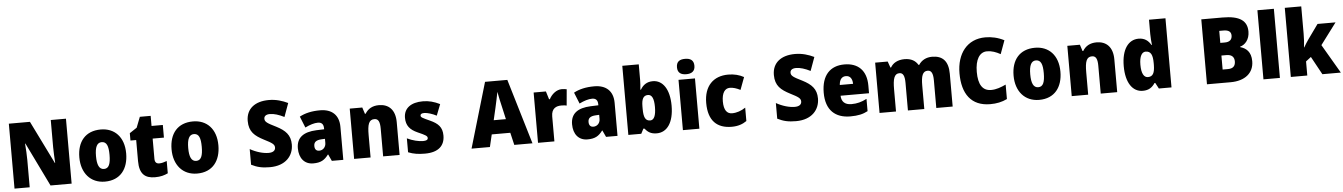

<svg xmlns="http://www.w3.org/2000/svg" viewBox="-28 -1435 14709 2103"><g transform="rotate(-5 7326.5 -383.0)"><path d="M698 0V-714H531V-414C531 -368 535 -297 538 -241H535L302 -714H70V0H237V-300C237 -349 233 -423 228 -481H232L466 0Z M1322 -278C1322 -461 1216 -563 1067 -563C898 -563 807 -452 807 -278C807 -107 905 10 1064 10C1235 10 1322 -109 1322 -278ZM990 -277C990 -375 1013 -424 1065 -424C1120 -424 1139 -375 1139 -278C1139 -180 1120 -129 1066 -129C1012 -129 990 -181 990 -277Z M1673 -137C1642 -137 1625 -155 1625 -191V-414H1749V-553H1625V-664H1506L1461 -548L1381 -495V-414H1444V-182C1444 -39 1506 10 1615 10C1677 10 1717 -2 1757 -21V-156C1727 -145 1701 -137 1673 -137Z M2336 -278C2336 -461 2230 -563 2081 -563C1912 -563 1821 -452 1821 -278C1821 -107 1919 10 2078 10C2249 10 2336 -109 2336 -278ZM2004 -277C2004 -375 2027 -424 2079 -424C2134 -424 2153 -375 2153 -278C2153 -180 2134 -129 2080 -129C2026 -129 2004 -181 2004 -277Z M3138 -217C3138 -322 3083 -375 2986 -425C2889 -473 2863 -489 2863 -524C2863 -550 2882 -570 2927 -570C2973 -570 3027 -553 3084 -524L3138 -673C3078 -702 3009 -724 2929 -724C2776 -724 2679 -649 2679 -515C2679 -395 2741 -347 2839 -296C2926 -252 2952 -235 2952 -200C2952 -169 2929 -147 2877 -147C2819 -147 2743 -168 2674 -207V-35C2740 -2 2794 10 2878 10C3052 10 3138 -94 3138 -217Z M3478 -563C3387 -563 3312 -546 3252 -513L3302 -389C3354 -415 3403 -430 3443 -430C3482 -430 3505 -410 3505 -362V-352L3420 -349C3277 -343 3200 -287 3200 -169C3200 -59 3259 10 3354 10C3438 10 3479 -15 3522 -73H3525L3559 0H3685V-363C3685 -494 3607 -563 3478 -563ZM3467 -245 3505 -247V-202C3505 -155 3472 -123 3431 -123C3401 -123 3382 -141 3382 -179C3382 -220 3406 -242 3467 -245Z M4125 -563C4054 -563 4004 -534 3973 -482H3965L3942 -553H3804V0H3985V-246C3985 -362 4001 -415 4063 -415C4108 -415 4123 -377 4123 -304V0H4304V-360C4304 -497 4233 -563 4125 -563Z M4801 -170C4801 -263 4755 -306 4669 -345C4585 -383 4570 -390 4570 -410C4570 -426 4585 -434 4612 -434C4647 -434 4701 -417 4747 -393L4795 -516C4732 -547 4675 -563 4608 -563C4479 -563 4398 -506 4398 -400C4398 -314 4439 -266 4522 -229C4609 -191 4627 -180 4627 -158C4627 -138 4610 -129 4572 -129C4527 -129 4458 -145 4399 -174V-21C4458 3 4513 10 4583 10C4733 10 4801 -60 4801 -170Z M5565 0H5765L5551 -716H5306L5095 0H5297L5329 -136H5533ZM5468 -422 5498 -289H5364L5395 -423C5406 -472 5423 -550 5431 -595C5438 -550 5458 -466 5468 -422Z M6136 -563C6076 -563 6023 -516 5997 -465H5988L5961 -553H5826V0H6006V-274C6006 -364 6061 -385 6115 -385C6144 -385 6161 -383 6174 -379L6190 -557C6175 -560 6154 -563 6136 -563Z M6493 -563C6402 -563 6327 -546 6267 -513L6317 -389C6369 -415 6418 -430 6458 -430C6497 -430 6520 -410 6520 -362V-352L6435 -349C6292 -343 6215 -287 6215 -169C6215 -59 6274 10 6369 10C6453 10 6494 -15 6537 -73H6540L6574 0H6700V-363C6700 -494 6622 -563 6493 -563ZM6482 -245 6520 -247V-202C6520 -155 6487 -123 6446 -123C6416 -123 6397 -141 6397 -179C6397 -220 6421 -242 6482 -245Z M7000 -588V-760H6819V0H6961L6989 -54H7000C7032 -16 7064 10 7131 10C7245 10 7319 -93 7319 -278C7319 -460 7245 -563 7137 -563C7071 -563 7028 -531 7000 -482H6993C6997 -520 7000 -556 7000 -588ZM7071 -417C7115 -417 7136 -371 7136 -280C7136 -185 7114 -137 7072 -137C7019 -137 7000 -178 7000 -269V-298C7000 -380 7021 -417 7071 -417Z M7510 -776C7452 -776 7414 -755 7414 -691C7414 -629 7453 -607 7510 -607C7565 -607 7606 -629 7606 -691C7606 -755 7566 -776 7510 -776ZM7600 -553H7419V0H7600Z M7956 10C8024 10 8076 -8 8120 -39V-186C8074 -155 8023 -137 7972 -137C7917 -137 7882 -178 7882 -275C7882 -369 7917 -417 7970 -417C8009 -417 8044 -405 8086 -384L8137 -521C8088 -548 8032 -563 7966 -563C7802 -563 7699 -460 7699 -274C7699 -77 7795 10 7956 10Z M8923 -217C8923 -322 8868 -375 8771 -425C8674 -473 8648 -489 8648 -524C8648 -550 8667 -570 8712 -570C8758 -570 8812 -553 8869 -524L8923 -673C8863 -702 8794 -724 8714 -724C8561 -724 8464 -649 8464 -515C8464 -395 8526 -347 8624 -296C8711 -252 8737 -235 8737 -200C8737 -169 8714 -147 8662 -147C8604 -147 8528 -168 8459 -207V-35C8525 -2 8579 10 8663 10C8837 10 8923 -94 8923 -217Z M9243 -563C9088 -563 8991 -467 8991 -273C8991 -81 9095 10 9260 10C9344 10 9400 -3 9452 -31V-166C9394 -136 9345 -123 9283 -123C9210 -123 9174 -161 9172 -225H9485V-310C9485 -476 9393 -563 9243 -563ZM9249 -434C9294 -434 9319 -400 9320 -343H9174C9178 -408 9208 -434 9249 -434Z M10207 -563C10142 -563 10091 -535 10060 -487H10052C10025 -533 9979 -563 9904 -563C9829 -563 9776 -532 9750 -485H9743L9719 -553H9581V0H9762V-244C9762 -358 9778 -415 9836 -415C9875 -415 9893 -381 9893 -303V0H10073V-260C10073 -362 10090 -415 10146 -415C10185 -415 10205 -384 10205 -303V0H10385V-360C10385 -500 10323 -563 10207 -563Z M10812 -570C10865 -570 10912 -552 10959 -526L11013 -674C10945 -709 10874 -724 10807 -724C10606 -724 10491 -572 10491 -355C10491 -131 10588 10 10798 10C10867 10 10927 -2 10984 -30V-189C10930 -164 10878 -144 10821 -144C10727 -144 10681 -215 10681 -354C10681 -489 10729 -570 10812 -570Z M11594 -278C11594 -461 11488 -563 11339 -563C11170 -563 11079 -452 11079 -278C11079 -107 11177 10 11336 10C11507 10 11594 -109 11594 -278ZM11262 -277C11262 -375 11285 -424 11337 -424C11392 -424 11411 -375 11411 -278C11411 -180 11392 -129 11338 -129C11284 -129 11262 -181 11262 -277Z M12015 -563C11944 -563 11894 -534 11863 -482H11855L11832 -553H11694V0H11875V-246C11875 -362 11891 -415 11953 -415C11998 -415 12013 -377 12013 -304V0H12194V-360C12194 -497 12123 -563 12015 -563Z M12475 10C12543 10 12580 -19 12610 -64H12618L12652 0H12791V-760H12610V-603C12610 -566 12614 -518 12618 -482H12613C12584 -532 12543 -563 12478 -563C12365 -563 12290 -461 12290 -277C12290 -93 12364 10 12475 10ZM12544 -135C12501 -135 12473 -179 12473 -276C12473 -370 12501 -415 12543 -415C12601 -415 12620 -370 12620 -282V-261C12619 -174 12599 -135 12544 -135Z M13415 -714H13181V0H13441C13599 0 13697 -79 13697 -209C13697 -313 13643 -356 13579 -374V-379C13633 -393 13684 -448 13684 -536C13684 -654 13605 -714 13415 -714ZM13416 -439H13366V-571H13413C13469 -571 13496 -550 13496 -509C13496 -467 13472 -439 13416 -439ZM13366 -300H13422C13484 -300 13507 -267 13507 -224C13507 -176 13484 -146 13425 -146H13366Z M13983 0V-760H13802V0Z M14284 -460V-760H14103V0H14284V-155L14341 -199L14450 0H14653L14467 -318L14643 -553H14445L14331 -394C14315 -372 14293 -336 14278 -310H14275C14281 -356 14284 -413 14284 -460Z"/></g></svg>

Font: Noto Sans Arabic SemCond Blk
Style: Regular
Weight: 900
Width: 4
Designer: Monotype Design Team, Nadine Chahine, Nizar Qandah and Khaled Hosny
Foundry: Monotype Imaging Inc.
Version: Version 2.012